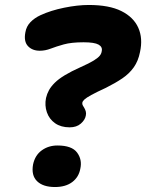

<svg xmlns="http://www.w3.org/2000/svg" viewBox="-20 -740 588 772"><path d="M260 -228Q225 -228 201.5 -244.5Q178 -261 168.5 -288.5Q159 -316 165 -346Q169 -363 177 -377.5Q185 -392 200 -407Q215 -422 240.5 -437.5Q266 -453 304 -470Q340 -486 357.5 -497Q375 -508 381.5 -516.5Q388 -525 389 -534Q393 -551 376.5 -560.5Q360 -570 316 -570Q267 -570 236.5 -561.5Q206 -553 184 -544.5Q162 -536 140 -536Q110 -536 92.5 -554.5Q75 -573 82 -610Q86 -634 102.5 -651Q119 -668 143 -679Q184 -698 238 -709Q292 -720 337 -720Q419 -720 468 -695.5Q517 -671 536 -628.5Q555 -586 543 -531Q536 -495 518 -469.5Q500 -444 472 -425Q444 -406 406 -387Q367 -369 347 -358Q327 -347 319.5 -340Q312 -333 311 -327Q310 -321 313 -316Q316 -311 319.5 -305Q323 -299 325 -291.5Q327 -284 325 -275Q322 -258 305 -243Q288 -228 260 -228ZM201 12Q153 12 129 -11.5Q105 -35 113 -79Q121 -116 148 -135.5Q175 -155 211 -155Q269 -155 290 -126.5Q311 -98 303 -62Q297 -28 270.5 -8Q244 12 201 12Z"/></svg>

Font: Shantell Sans
Style: Bold Italic
Weight: 700
Italic angle: -11°
Designer: Stephen Nixon, Anya Danilova, Shantell Martin
Foundry: Arrow Type
Version: Version 1.011;[c5ecc13dd]